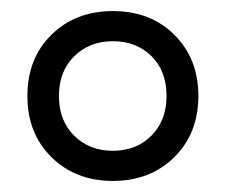

<svg xmlns="http://www.w3.org/2000/svg" viewBox="-20 -706 408 347"><path d="M184 -686Q252 -686 295.2 -643Q338.5 -600 338.5 -532.5Q338.5 -465 295 -422Q251.5 -379 184 -379Q116.5 -379 73 -422Q29.5 -465 29.5 -532.5Q29.5 -600.5 73 -643.2Q116.5 -686 184 -686ZM184 -433.5Q226.5 -433.5 253.8 -461Q281 -488.5 281 -532.5Q281 -577.5 253.8 -604.5Q226.5 -631.5 184 -631.5Q141.5 -631.5 114 -604.2Q86.5 -577 86.5 -532.5Q86.5 -488 114 -460.8Q141.5 -433.5 184 -433.5Z"/></svg>

Font: Newsreader 16pt 16pt ExtraBold
Style: Regular
Weight: 800
Version: Version 1.003